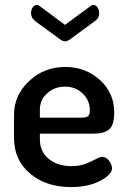

<svg xmlns="http://www.w3.org/2000/svg" viewBox="-20 -752 514 780"><path d="M37 -191V-286Q37 -365 98 -422.5Q159 -480 245 -480Q327 -480 385.5 -427.5Q444 -375 444 -295Q444 -265 437 -246.5Q430 -228 415 -220.5Q400 -213 387 -211Q374 -209 353 -209H142V-186Q142 -136 178 -106.5Q214 -77 272 -77Q313 -77 349.5 -96Q386 -115 394 -115Q411 -115 423 -99Q435 -83 435 -68Q435 -43 387 -17.5Q339 8 269 8Q167 8 102 -47Q37 -102 37 -191ZM106 -699Q106 -712 113 -722Q120 -732 130 -732Q137 -732 143 -726L244 -651L346 -726Q352 -732 359 -732Q369 -732 376 -722Q383 -712 383 -699Q383 -678 365 -666L263 -591Q252 -584 244 -584Q236 -584 226 -591L123 -666Q106 -679 106 -699ZM142 -274H308Q330 -274 337.5 -280Q345 -286 345 -304Q345 -344 316 -372Q287 -400 244 -400Q202 -400 172 -373.5Q142 -347 142 -306Z"/></svg>

Font: TerminalDosisSemiBold
Style: Bold
Weight: 600
Designer: EdgarTolentino, PabloImpallari, IginoMarini
Foundry: EdgarTolentino, PabloImpallari, IginoMarini
Version: Version 1.006